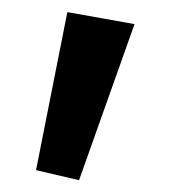

<svg xmlns="http://www.w3.org/2000/svg" viewBox="-20 -159 290 325"><path d="M41 129 113.8 146 207.7 -118.2 94 -138.5Z"/></svg>

Font: Hussar
Style: BdSuprExtOblOne
Weight: 700
Foundry: Cannot Into Space Fonts
Version: Version 2.00